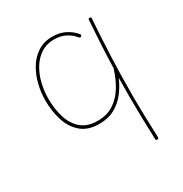

<svg xmlns="http://www.w3.org/2000/svg" viewBox="-166 -623 919 966"><g transform="rotate(-30 293.5 -140.5)"><path d="M398.4 -425.3Q392.1 -419.9 386.2 -426.8Q367.7 -450.2 339.1 -465.3Q310.5 -480.5 272 -480.5Q229 -480.5 196.5 -459.5Q164.1 -438.5 142.3 -403.3Q120.6 -368.2 109.9 -324.7Q99.1 -281.2 99.1 -236.3Q99.1 -174.8 115 -124.8Q130.9 -74.7 166 -45.2Q201.2 -15.6 259.3 -15.6Q314 -15.6 352.5 -40.8Q391.1 -65.9 417 -107.7Q442.9 -149.4 458 -199.2Q458.5 -201.2 460 -202.1Q461.9 -271 465.6 -339.8Q469.2 -408.7 474.1 -477.5Q475.1 -486.3 482.9 -485.4Q491.7 -484.4 490.7 -476.6Q482.9 -367.7 478.5 -259.5Q474.1 -151.4 474.1 -42.5Q474.1 19.5 475.8 82Q477.5 144.5 480 207Q480 215.8 471.7 215.8Q462.9 215.8 462.9 208Q460.4 145.5 459 82.5Q457.5 19.5 457.5 -42.5Q457.5 -96.2 458.5 -150.4Q440.9 -108.9 413.8 -74.2Q386.7 -39.6 348.6 -18.8Q310.5 2 259.3 2Q193.8 2 154.8 -31.5Q115.7 -64.9 98.6 -119.4Q81.5 -173.8 81.5 -236.3Q81.5 -282.2 93 -328.4Q104.5 -374.5 127.7 -412.6Q150.9 -450.7 187 -473.9Q223.1 -497.1 272 -497.1Q314 -497.1 346.4 -480.5Q378.9 -463.9 399.9 -437.5Q405.3 -431.2 398.4 -425.3Z"/></g></svg>

Font: Mikhak-FD Thin
Style: Regular
Weight: 100
Designer: Amin Abedi
Version: Version 3.2